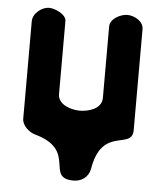

<svg xmlns="http://www.w3.org/2000/svg" viewBox="-51 -566 669 785"><g transform="rotate(5 283.5 -173.5)"><path d="M119 -521C90 -521 53 -493 53 -460V-60C53 -32 82 -7 107 0C285 49 161 174 280 174C312 174 341 154 347 120C377 -61 507 31 507 -53V-467C507 -500 469 -520 440 -520C413 -520 370 -498 370 -467V-173C370 -127 314 -113 280 -113C248 -113 190 -128 190 -173V-473C190 -501 142 -521 119 -521Z"/></g></svg>

Font: Asimov Print
Style: Regular
Weight: 500
Designer: Google
Version: Version 2.000980: 2014